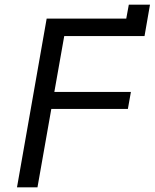

<svg xmlns="http://www.w3.org/2000/svg" viewBox="-20 -805 664 825"><path d="M180.5 -725H522.5L533.5 -785H624.5L601 -650H256L213.5 -410H542.5L529.5 -337H200.5L141 0H53Z"/></svg>

Font: JuliaMono
Style: Italic
Weight: 400
Italic angle: -9°
Monospace: yes
Designer: cormullion
Foundry: corm
Version: Version 0.057; ttfautohint (v1.8.4)